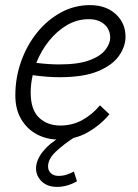

<svg xmlns="http://www.w3.org/2000/svg" viewBox="-20 -538 540 751"><path d="M40 -165Q40 -234 62.5 -297.5Q85 -361 125 -410.5Q165 -460 218 -489Q271 -518 332 -518Q394 -518 432.5 -483Q471 -448 471 -394Q471 -357 446 -320.5Q421 -284 364.5 -260Q308 -236 213 -236Q189 -236 162.5 -238Q136 -240 108 -244Q100 -210 100 -176Q100 -109 132.5 -78Q165 -47 216 -47Q263 -47 302 -68.5Q341 -90 371 -126L408 -91Q372 -48 322.5 -20Q273 8 211 8Q163 8 124.5 -12.5Q86 -33 63 -71.5Q40 -110 40 -165ZM327 -463Q282 -463 242.5 -440Q203 -417 172 -378.5Q141 -340 122 -292Q172 -286 211 -286Q287 -286 330.5 -302.5Q374 -319 392.5 -343.5Q411 -368 411 -390Q411 -423 388 -443Q365 -463 327 -463ZM121 121Q121 88 148 54.5Q175 21 214 0H270Q228 27 198 55.5Q168 84 168 113Q168 129 179 139.5Q190 150 209 150Q226 150 241 145Q256 140 269 133L281 171Q243 193 203 193Q165 193 143 171.5Q121 150 121 121Z"/></svg>

Font: Radio Canada Light
Style: Italic
Weight: 300
Italic angle: -12°
Designer: Charles Daoud, Etienne Aubert Bonn, Alexandre Saumier Demers, Jacques Le Bailly
Foundry: Radio-Canada
Version: Version 2.104; ttfautohint (v1.8.4.7-5d5b);gftools[0.9.28.de